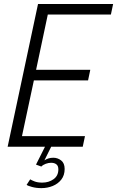

<svg xmlns="http://www.w3.org/2000/svg" viewBox="-20 -758 604 992"><path d="M419 -54.5 407.5 0H19.5L176.5 -737.5H564.5L553 -683H227L166.5 -397.5H446.5L435 -342.5H155L93.5 -54.5ZM255.5 57Q278 57 296 71Q314 85 314 115Q314 147.5 297 169.5Q280 191.5 252.5 202.8Q225 214 194 214Q167.5 214 145.5 208Q123.5 202 117.5 197L136 168.5Q141.5 172.5 157.8 179Q174 185.5 198.5 185.5Q232 185.5 256.8 167.8Q281.5 150 281.5 117Q281.5 99 271.2 91Q261 83 244 83Q231 83 216.5 88.2Q202 93.5 193.5 102.5L166 92.5L212.5 0H244.5L209.5 70.5Q229.5 57 255.5 57Z"/></svg>

Font: Epilogue Light
Style: Italic
Weight: 300
Italic angle: -12°
Designer: Tyler Finck
Foundry: Etcetera Type Co
Version: Version 2.111; ttfautohint (v1.8.3)